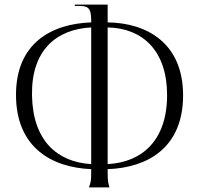

<svg xmlns="http://www.w3.org/2000/svg" viewBox="-20 -820 871 840"><path d="M369 0H459C453 -20 451 -28 451 -68V-80C625 -86 781 -173 781 -403C781 -631 623 -720 451 -722V-800H307V-794H327C363 -794 379 -787 379 -732V-722C205 -716 50 -631 50 -405C50 -175 206 -87 379 -80V-68C379 -24 377 -24 369 0ZM120 -404C117 -598 224 -692 379 -700V-102C230 -111 123 -205 120 -404ZM451 -102V-700C604 -697 711 -598 711 -404C711 -205 601 -110 451 -102Z"/></svg>

Font: Sinistre
Style: Regular
Weight: 400
Designer: Jules Durand
Foundry: Collletttivo
Version: Version 69.420;Glyphs 3.2 (3217)